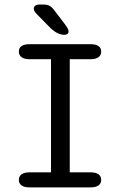

<svg xmlns="http://www.w3.org/2000/svg" viewBox="-20 -810 500 830"><path d="M107.5 0Q85 0 73.2 -8.5Q61.5 -17 61.5 -32Q61.5 -48 73.2 -56.5Q85 -65 107.5 -65H200.5V-554H107.5Q85 -554 73.2 -562.8Q61.5 -571.5 61.5 -587Q61.5 -602.5 73.2 -610.8Q85 -619 107.5 -619H371.5Q394 -619 405.8 -610.8Q417.5 -602.5 417.5 -587Q417.5 -571.5 405.8 -562.8Q394 -554 371.5 -554H281.5V-65H371.5Q394 -65 405.8 -56.5Q417.5 -48 417.5 -32Q417.5 -17 405.8 -8.5Q394 0 371.5 0ZM258.5 -659.5Q244 -659.5 229.8 -666.2Q215.5 -673 200 -687L140 -748Q126 -761 126 -772.5Q126 -781 133 -785.8Q140 -790.5 150.5 -790.5H165Q185 -790.5 195.5 -784.2Q206 -778 218.5 -760.5L260.5 -705.5Q276.5 -684.5 276.5 -674Q276.5 -666.5 271 -663Q265.5 -659.5 258.5 -659.5Z"/></svg>

Font: Sono
Style: Regular
Weight: 400
Designer: Tyler Finck
Foundry: Tyler Finck
Version: Version 2.112